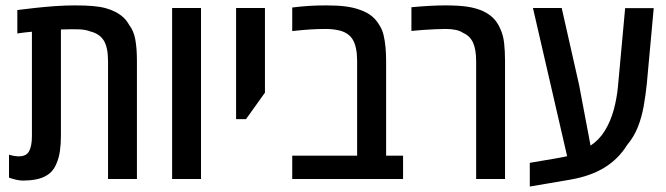

<svg xmlns="http://www.w3.org/2000/svg" viewBox="-20 -660 2457 708"><path d="M64.9 5.9Q53.7 5.9 40.3 2.9Q26.9 0 13.2 -4.9V-89.4Q33.7 -83.5 49.8 -83.5Q77.6 -83.5 87.6 -103Q97.7 -122.6 97.7 -158.2V-543Q84.5 -542 71 -540.3Q57.6 -538.6 43.9 -536.6V-623Q74.7 -627 110.6 -630.9Q146.5 -634.8 184.1 -637.5Q221.7 -640.1 255.9 -640.1Q295.4 -640.1 322.5 -637.7Q349.6 -635.3 368.9 -630.1Q388.2 -625 405.3 -616.2Q422.4 -607.4 434.8 -595.9Q447.3 -584.5 456.1 -568.4Q473.6 -545.9 479.2 -512.9Q484.9 -480 484.9 -436V0H378.4V-434.6Q378.4 -484.9 362.8 -510.3Q347.2 -535.6 313.5 -543.9Q296.9 -550.8 271.5 -551.8Q260.3 -552.2 243.7 -552.2Q227.1 -552.2 204.6 -551.3V-158.2Q204.6 -127.9 200.9 -102.8Q197.3 -77.6 188.5 -57.6Q176.3 -26.9 151.4 -12.7Q134.3 -2.4 111.8 1.7Q89.4 5.9 64.9 5.9Z M614.7 0V-630.4H721.2V0Z M850.6 -220.7V-630.4H957V-318.4L887.2 -220.7Z M1057.6 0V-85.9H1296.9V-434.6Q1296.9 -487.8 1280.3 -514.6Q1263.7 -541.5 1226.1 -548.8Q1216.8 -550.8 1205.3 -552Q1193.8 -553.2 1181.6 -553.2Q1151.9 -553.2 1125 -551.5Q1098.1 -549.8 1057.6 -545.4V-632.3Q1087.9 -636.2 1118.7 -638.2Q1149.4 -640.1 1183.1 -640.1Q1226.1 -640.1 1255.1 -636.2Q1284.2 -632.3 1306.6 -624Q1334 -614.7 1351.8 -599.9Q1369.6 -585 1380.9 -564Q1389.6 -550.8 1394.5 -530.3Q1399.4 -509.8 1401.6 -485.6Q1403.8 -461.4 1403.8 -436V-85.9H1466.3V0Z M1735.8 0V-434.6Q1735.8 -477.5 1724.4 -502.7Q1712.9 -527.8 1687 -539.1Q1675.3 -546.9 1659.2 -550Q1643.1 -553.2 1623.5 -553.2Q1607.9 -553.2 1585.2 -552.2Q1562.5 -551.3 1539.1 -549.6Q1515.6 -547.9 1497.1 -545.9V-633.3Q1532.7 -636.7 1564.2 -638.4Q1595.7 -640.1 1621.6 -640.1Q1670.9 -640.1 1702.1 -635.5Q1733.4 -630.9 1758.8 -620.1Q1782.2 -609.4 1798.1 -594Q1814 -578.6 1824.2 -555.2Q1835.4 -531.7 1838.9 -502Q1842.3 -472.2 1842.3 -434.6V0Z M1933.6 27.8V-59.6L2025.9 -75.2Q2037.1 -77.1 2048.6 -79.3Q2060.1 -81.5 2071.3 -84L1945.3 -630.4H2051.3L2115.2 -347.7L2157.7 -123Q2189.9 -144.5 2210.4 -178Q2231 -211.4 2242.7 -253.4Q2254.4 -295.4 2258.8 -341.8L2285.2 -629.9H2390.6L2365.2 -352.1Q2360.8 -308.6 2353.5 -267.8Q2346.2 -227.1 2331.8 -190.9Q2317.4 -154.8 2291.5 -124Q2260.7 -74.2 2209.7 -42.5Q2158.7 -10.7 2083 2.4Q2044.4 8.8 2007.1 15.4Q1969.7 22 1933.6 27.8Z"/></svg>

Font: Open Sans
Style: Regular
Weight: 600
Width: 3
Foundry: Ascender Corporation
Version: Version 1.000